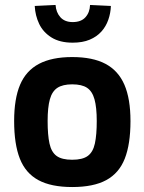

<svg xmlns="http://www.w3.org/2000/svg" viewBox="-20 -743 582 774"><path d="M271 11Q186 11 134.5 -17Q83 -45 60 -103.5Q37 -162 37 -255Q37 -345 61 -401.5Q85 -458 137 -485.5Q189 -513 271 -513Q354 -513 405.5 -485.5Q457 -458 481.5 -401.5Q506 -345 506 -255Q506 -162 483 -103.5Q460 -45 408.5 -17Q357 11 271 11ZM271 -99Q313 -99 334 -114.5Q355 -130 362.5 -164.5Q370 -199 370 -255Q370 -310 361 -342.5Q352 -375 331 -389Q310 -403 271 -403Q233 -403 211.5 -389Q190 -375 181 -342.5Q172 -310 172 -255Q172 -199 179.5 -164.5Q187 -130 208 -114.5Q229 -99 271 -99ZM273 -571Q221 -571 187.5 -592Q154 -613 138 -646.5Q122 -680 120 -719L204 -723Q206 -693 223.5 -673.5Q241 -654 273 -654Q307 -654 324.5 -673.5Q342 -693 343 -723L427 -719Q426 -690 416.5 -663Q407 -636 388.5 -615.5Q370 -595 341.5 -583Q313 -571 273 -571Z"/></svg>

Font: Cairo Play
Style: Bold
Weight: 700
Version: Version 3.119